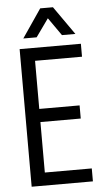

<svg xmlns="http://www.w3.org/2000/svg" viewBox="-59 -922 522 959"><g transform="rotate(-5 201.5 -442.0)"><path d="M131.8 -625V-383.8H334V-317.9H131.8V-64.9H367.2V0H60.1V-689.9H367.2V-625ZM180.2 -883.8H244.1L344.2 -741.2H276.9L213.9 -831.1L149.9 -741.2H83Z"/></g></svg>

Font: D-DIN Condensed
Style: Regular
Weight: 400
Width: 3
Designer: Charles Nix
Foundry: Datto Inc.
Version: Version 1.00